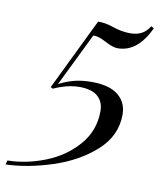

<svg xmlns="http://www.w3.org/2000/svg" viewBox="-160 -603 697 816"><g transform="rotate(10 189.0 -195.0)"><path d="M439 -531Q388 -421 302 -421Q280 -421 246 -440Q243 -442 230.5 -447.5Q218 -453 208 -455Q198 -457 191 -456L79 -227Q111 -244 144.5 -252.5Q178 -261 219 -261Q296 -261 334 -230Q372 -199 372 -147Q372 -55 299 10.5Q226 76 120 110.5Q14 145 -81 148L-76 130Q5 129 87 96.5Q169 64 223 1.5Q277 -61 277 -145Q277 -185 251 -208Q225 -231 172 -231Q120 -231 61 -204L51 -209L201 -518Q231 -519 266 -507Q306 -493 344 -493Q401 -493 427 -538Z"/></g></svg>

Font: Playfair Display
Style: Italic
Weight: 400
Italic angle: -14°
Designer: Claus Eggers Sørensen
Foundry: Claus Eggers Sørensen
Version: Version 1.200; ttfautohint (v1.6)